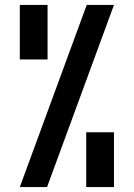

<svg xmlns="http://www.w3.org/2000/svg" viewBox="-20 -755 540 775"><path d="M60 -515V-735H172V-515ZM60 0 330 -735H440L170 0ZM328 0V-221H440V0Z"/></svg>

Font: Zed Mono Semibold
Style: Regular
Weight: 600
Monospace: yes
Designer: Belleve Invis
Foundry: Belleve Invis
Version: Version 1.0.0; ttfautohint (v1.8.4)